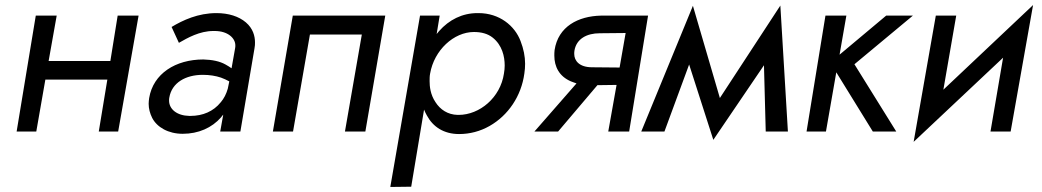

<svg xmlns="http://www.w3.org/2000/svg" viewBox="-20 -522 4135 762"><path d="M447 -460 418 -280H173L205 -460H122L46 0H124L160 -206H406L372 0H449L530 -460Z M690 -352C725 -372 772 -399 827 -399C829 -399 830 -399 832 -399C885 -399 914 -370 914 -342C914 -338 914 -334 913 -330L899 -251C892 -256 884 -261 875 -266C852 -279 822 -285 787 -286C677 -286 588 -230 572 -133C571 -125 570 -118 570 -110C570 -91 575 -72 584 -54C603 -17 648 9 705 9C768 9 821 -15 857 -56C860 -60 863 -64 866 -67L854 0H934L990 -330C992 -339 992 -347 992 -354C992 -379 984 -409 956 -433C928 -457 887 -470 839 -470C766 -470 706 -442 661 -415ZM652 -135C662 -194 717 -225 785 -225C812 -225 836 -221 857 -214C868 -210 879 -205 890 -199L884 -170C878 -149 869 -131 856 -116C827 -80 785 -62 736 -62C735 -62 733 -62 731 -62C683 -63 651 -88 651 -123C651 -127 651 -131 652 -135Z M1509 -460H1142L1063 0H1143L1210 -385H1416L1349 0H1430Z M1612 219 1663 -87C1666 -79 1670 -71 1674 -64C1698 -19 1741 10 1802 10C1845 10 1886 -1 1923 -22C1997 -64 2049 -141 2061 -230C2063 -243 2064 -256 2064 -269C2064 -298 2058 -328 2046 -359C2023 -420 1962 -470 1879 -470C1878 -470 1876 -470 1875 -470C1814 -470 1762 -443 1723 -399C1720 -395 1716 -391 1713 -387L1725 -460H1647L1529 220ZM1980 -230C1966 -135 1884 -66 1800 -66C1799 -66 1797 -66 1796 -66C1757 -67 1727 -87 1708 -117C1688 -147 1685 -179 1685 -200C1685 -210 1685 -220 1687 -230C1703 -323 1781 -395 1861 -395C1891 -395 1916 -388 1935 -373C1973 -343 1983 -298 1983 -262C1983 -252 1982 -241 1980 -230Z M2195 0 2351 -184 2427 -185 2394 0H2477L2552 -460H2365C2275 -458 2195 -417 2181 -323C2180 -315 2180 -308 2180 -301C2180 -258 2199 -219 2246 -199C2253 -196 2260 -194 2268 -191L2101 0ZM2439 -254 2330 -255C2279 -255 2259 -281 2259 -308C2259 -312 2259 -317 2260 -322C2268 -368 2309 -390 2360 -390L2463 -391Z M3019 0H3107L3077 -500L2837 -133L2730 -499L2525 0H2617L2715 -266L2811 33L3012 -263Z M3256 -460 3181 0H3258L3299 -235L3444 0H3537L3371 -267L3603 -460H3497L3312 -305L3339 -460Z M3775 -460H3694L3606 41L3961 -293L3911 0H3991L4080 -502L3724 -166Z"/></svg>

Font: Jost
Style: Italic
Weight: 400
Italic angle: -5°
Version: Version 3.710